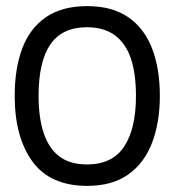

<svg xmlns="http://www.w3.org/2000/svg" viewBox="-20 -593 569 627"><path d="M265 14Q144 14 86 -65.5Q28 -145 28 -280Q28 -369 52.5 -434.5Q77 -500 129.5 -536.5Q182 -573 265 -573Q346 -573 398.5 -537Q451 -501 476.5 -435Q502 -369 502 -280Q502 -193 476.5 -126.5Q451 -60 398.5 -23Q346 14 265 14ZM264 -56Q347 -56 385.5 -114.5Q424 -173 424 -280Q424 -352 407.5 -401.5Q391 -451 355.5 -477.5Q320 -504 264 -504Q183 -504 144.5 -448Q106 -392 106 -280Q106 -209 122.5 -159Q139 -109 173.5 -82.5Q208 -56 264 -56Z"/></svg>

Font: Darker Grotesque Light SemiBold
Style: Regular
Weight: 600
Version: Version 1.000;gftools[0.9.28]